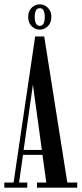

<svg xmlns="http://www.w3.org/2000/svg" viewBox="-20 -870 378 890"><path d="M0 0V-24H43L143 -701H185L292 -24H338V0H151.5V-24H194.5L177 -152H86.5L68.5 -24H106.5V0ZM89.5 -175H174L132.5 -477.5ZM164.5 -732.5Q143 -732.5 126.8 -748.5Q110.5 -764.5 110.5 -791.5Q110.5 -818.5 126.8 -834.2Q143 -850 164.5 -850Q185.5 -850 201.8 -834.2Q218 -818.5 218 -791.5Q218 -764.5 201.8 -748.5Q185.5 -732.5 164.5 -732.5ZM164.5 -750Q187.5 -750 187.5 -792.5Q187.5 -810 182.2 -821Q177 -832 164.5 -832Q151.5 -832 146.2 -821Q141 -810 141 -792.5Q141 -750 164.5 -750Z"/></svg>

Font: Imbue 50pt Medium
Style: Regular
Weight: 500
Designer: Tyler Finck
Foundry: Etcetera Type Company
Version: Version 1.102; ttfautohint (v1.8.3)